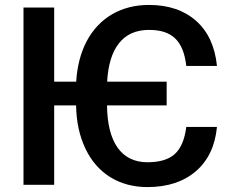

<svg xmlns="http://www.w3.org/2000/svg" viewBox="-20 -741 935 770"><path d="M197.3 -710.9H74.2V0H197.3V-318.4H285.2C286.1 -252.4 298.8 -194.8 322.8 -144.5C370.6 -44.4 459.5 9.3 571.3 9.3C651.9 9.3 716.8 -12.2 766.1 -54.7C814.9 -97.2 842.8 -156.2 850.1 -231.9H727.1C720.7 -181.2 705.1 -145 680.7 -123C656.2 -101.1 619.6 -90.3 571.3 -90.3C465.8 -90.3 410.6 -171.9 409.2 -318.4H648.4V-413.6H409.7C417 -546.4 472.2 -621.1 577.1 -621.1C669.4 -621.1 715.3 -578.6 727.1 -476.6H850.1C842.3 -554.2 814.5 -614.7 766.6 -657.2C718.8 -699.7 655.8 -721.2 577.1 -721.2C521.5 -721.2 472.2 -708.5 429.2 -683.6C342.8 -632.8 293 -537.1 285.6 -413.6H197.3Z"/></svg>

Font: Roboto Medium
Style: Regular
Weight: 500
Designer: Google
Version: Version 2.137; 2017